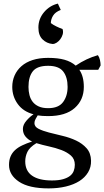

<svg xmlns="http://www.w3.org/2000/svg" viewBox="-20 -833 578 1065"><path d="M30 0ZM247 -512Q301 -512 338 -501.5Q375 -491 400 -469Q459 -509 523 -527Q531 -516 534.5 -500Q538 -484 538 -470L525 -446H420Q445 -410 445 -351Q445 -279 394.5 -234Q344 -189 247 -189Q228 -189 216 -190Q204 -191 189 -193Q184 -184 177.5 -173Q171 -162 171 -150Q171 -130 194 -118.5Q217 -107 251.5 -98Q286 -89 326.5 -79.5Q367 -70 402 -53.5Q437 -37 460.5 -10.5Q484 16 485 58Q486 94 468.5 123Q451 152 420 171.5Q389 191 345.5 201.5Q302 212 250 212Q141 212 85.5 175Q30 138 30 82Q30 55 38.5 35Q47 15 63 0Q79 -15 103 -26.5Q127 -38 158 -48Q136 -58 121.5 -75.5Q107 -93 107 -118Q107 -141 126.5 -163.5Q146 -186 166 -199Q109 -214 78.5 -256Q48 -298 48 -351Q48 -385 61 -414.5Q74 -444 99 -466Q124 -488 161 -500Q198 -512 247 -512ZM395 81Q395 49 373.5 30Q352 11 320 -1Q288 -13 251 -21Q214 -29 182 -39Q144 -16 132 9.5Q120 35 120 62Q120 115 158 141.5Q196 168 268 168Q305 168 329.5 161Q354 154 368.5 142.5Q383 131 389 115Q395 99 395 81ZM138 -351Q138 -327 143.5 -305.5Q149 -284 161.5 -268Q174 -252 195 -242.5Q216 -233 247 -233Q305 -233 330 -267Q355 -301 355 -351Q355 -405 330.5 -436.5Q306 -468 247 -468Q186 -468 162 -437.5Q138 -407 138 -351ZM317 -778Q286 -766 274 -745.5Q262 -725 262 -705Q273 -696 292.5 -686.5Q312 -677 327 -672Q332 -656 327.5 -641.5Q323 -627 314.5 -615.5Q306 -604 294.5 -596.5Q283 -589 272 -589Q239 -592 216 -614.5Q193 -637 193 -680Q193 -728 224 -765Q255 -802 301 -813Z"/></svg>

Font: PT Serif
Style: Regular
Weight: 400
Designer: A.Korolkova, O.Umpeleva, V.Yefimov
Foundry: ParaType Ltd
Version: Version 1.000W OFL; ttfautohint (v1.6)